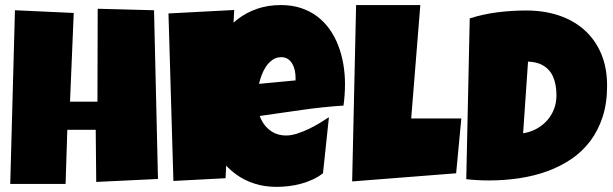

<svg xmlns="http://www.w3.org/2000/svg" viewBox="-20 -727 2425 759"><path d="M604.5 -19.5 360.4 -7.8 358.4 -213.9H246.1L239.3 0H20.5L39.1 -686.5L271.5 -675.8L256.8 -325.2H365.2L366.2 -692.4L588.9 -686.5Z M905.8 -687.5 871.6 -22.5 665.5 -11.7 646 -673.8Z M1343.8 -394.5Q1343.8 -352.1 1337.9 -309.6Q1254.4 -304.2 1171.9 -292.2Q1089.4 -280.3 1006.8 -268.6Q1019.5 -233.4 1046.6 -212.4Q1073.7 -191.4 1111.3 -191.4Q1130.9 -191.4 1154.1 -198.7Q1177.2 -206.1 1200.2 -217Q1223.1 -228 1244.1 -240.7Q1265.1 -253.4 1280.3 -263.7L1256.8 -42Q1237.8 -27.3 1215.6 -17.1Q1193.4 -6.8 1169.4 -0.5Q1145.5 5.9 1121.1 8.8Q1096.7 11.7 1073.2 11.7Q1024.9 11.7 984.9 -1.5Q944.8 -14.6 912.4 -38.3Q879.9 -62 855.5 -94.2Q831.1 -126.5 814.9 -164.6Q798.8 -202.6 790.5 -245.1Q782.2 -287.6 782.2 -331.1Q782.2 -376.5 790.5 -421.9Q798.8 -467.3 815.7 -509.3Q832.5 -551.3 858.2 -587.2Q883.8 -623 918 -649.9Q952.1 -676.8 995.4 -691.9Q1038.6 -707 1090.8 -707Q1134.3 -707 1170.2 -695.1Q1206.1 -683.1 1234.1 -661.9Q1262.2 -640.6 1283 -611.3Q1303.7 -582 1317.1 -547.1Q1330.6 -512.2 1337.2 -473.4Q1343.8 -434.6 1343.8 -394.5ZM1148.4 -419.9Q1148.4 -433.6 1145.5 -448Q1142.6 -462.4 1136 -474.1Q1129.4 -485.8 1118.7 -493.4Q1107.9 -501 1091.8 -501Q1072.3 -501 1057.4 -490.5Q1042.5 -480 1031.7 -464.1Q1021 -448.2 1014.2 -429.7Q1007.3 -411.1 1003.9 -395.5L1148.4 -409.2Z M1803.7 -258.8 1783.2 -42 1372.1 -9.8 1387.7 -707H1641.6L1605.5 -258.8Z M2379.9 -387.7Q2379.9 -319.3 2362.3 -265.1Q2344.7 -210.9 2313.2 -169.2Q2281.7 -127.4 2238.3 -98.1Q2194.8 -68.8 2143.1 -50Q2091.3 -31.2 2033 -22.5Q1974.6 -13.7 1913.1 -13.7Q1890.1 -13.7 1868.2 -14.9Q1846.2 -16.1 1823.2 -18.6L1836.9 -654.3Q1890.6 -671.4 1947.5 -678.5Q2004.4 -685.5 2060.5 -685.5Q2130.4 -685.5 2189 -666Q2247.6 -646.5 2290 -608.6Q2332.5 -570.8 2356.2 -515.4Q2379.9 -460 2379.9 -387.7ZM2047.9 -200.2Q2077.1 -204.6 2101.3 -218Q2125.5 -231.4 2143.1 -251.2Q2160.6 -271 2170.2 -296.1Q2179.7 -321.3 2179.7 -349.6Q2179.7 -377.4 2173.8 -401.6Q2168 -425.8 2154.8 -443.6Q2141.6 -461.4 2120.1 -471.9Q2098.6 -482.4 2067.4 -483.4Z"/></svg>

Font: Luckiest Guy RUS-BEL-UKR
Style: Regular
Weight: 400
Designer: Astigmatic (AOETI)
Foundry: Astigmatic (AOETI)
Version: Version 1.00 March 11, 2019, initial release